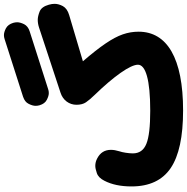

<svg xmlns="http://www.w3.org/2000/svg" viewBox="-8 -866 951 976"><g transform="rotate(-90 468.0 -378.5)"><path d="M420.4 -653.3C425.8 -635.7 434.6 -623.5 447.8 -616.7C460.9 -609.9 472.2 -606.4 482.4 -606.4C489.3 -606.4 496.1 -607.4 502.9 -609.9L795.9 -703.6C813.5 -709 825.7 -718.8 832.5 -731.9C838.9 -745.1 842.3 -756.8 842.3 -767.1C842.3 -773.4 841.3 -780.3 839.4 -787.1C834 -804.7 825.2 -816.9 812 -824.2C798.8 -831.1 787.1 -834.5 776.9 -834.5C770.5 -834.5 763.7 -833.5 756.8 -831.1L463.9 -737.3C446.3 -731.4 434.1 -722.2 427.7 -709C420.9 -695.8 417.5 -683.6 417.5 -673.3C417.5 -667 418.5 -660.2 420.4 -653.3ZM7.8 -186C7.8 -95.2 39.1 -28.8 101.1 13.2C163.1 55.2 260.7 76.2 394 76.2C659.2 76.2 794.4 -4.9 794.4 -149.9C794.4 -177.2 790 -204.1 780.8 -230.5C762.7 -282.7 720.7 -343.8 644 -433.1L878.9 -502.9C900.9 -509.3 916 -520 924.3 -534.7C932.1 -549.3 936 -563.5 936 -576.7C936 -585.9 934.6 -595.7 931.6 -606C924.8 -630.4 913.6 -646 897.5 -652.8C881.3 -659.2 866.7 -662.6 854.5 -662.6C842.3 -662.6 829.6 -660.6 815.9 -656.2L484.4 -546.9C445.8 -534.7 422.9 -502.4 422.9 -465.8C422.9 -445.8 427.2 -429.7 435.5 -417.5C443.8 -405.3 456.5 -390.1 473.6 -372.6C520 -324.7 557.1 -281.2 585 -241.7C612.8 -202.1 626.5 -172.4 626.5 -153.3C626.5 -114.3 550.8 -90.8 392.6 -90.8C313 -90.8 256.8 -97.2 224.6 -110.4C191.9 -123.5 175.8 -146.5 175.8 -179.2C175.8 -200.2 180.7 -231.9 186.5 -248C191.4 -263.7 193.8 -277.8 193.8 -290.5C193.8 -322.3 179.2 -345.7 149.4 -360.8C137.2 -367.2 125 -370.1 112.3 -370.1C103.5 -370.1 91.3 -367.7 75.7 -362.3C59.6 -356.9 46.9 -344.2 36.6 -323.7C17.6 -287.1 7.8 -241.2 7.8 -186Z"/></g></svg>

Font: Mikhak Black
Style: Regular
Weight: 900
Designer: Amin Abedi
Version: Version 3.2